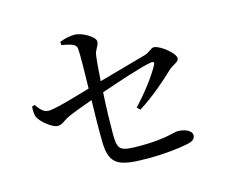

<svg xmlns="http://www.w3.org/2000/svg" viewBox="-102 -897 1205 1017"><g transform="rotate(-15 500.0 -389.0)"><path d="M618 -282C701 -334 775 -400 823 -446C845 -467 879 -473 879 -495C879 -523 804 -583 771 -583C755 -583 745 -564 715 -555C659 -539 539 -506 454 -482C458 -542 462 -594 466 -621C471 -654 491 -666 491 -691C491 -716 424 -756 382 -756C360 -756 331 -750 301 -739L302 -721C351 -712 381 -705 383 -680C386 -641 384 -542 382 -461C312 -440 184 -402 148 -402C121 -402 103 -423 83 -451L68 -446C67 -424 66 -403 74 -387C88 -357 146 -312 172 -312C202 -312 207 -328 245 -346C282 -362 336 -382 381 -398C380 -331 377 -236 379 -170C380 -34 441 -22 605 -22C670 -22 762 -31 808 -41C835 -46 855 -56 855 -78C855 -108 810 -121 778 -121C758 -121 706 -97 571 -97C458 -97 446 -105 444 -189C444 -248 446 -338 451 -422C539 -452 683 -501 737 -509C751 -511 756 -504 749 -492C719 -436 664 -364 602 -298Z"/></g></svg>

Font: Noto Serif CJK JP Medium
Style: Regular
Weight: 500
Designer: Ryoko NISHIZUKA 西塚涼子 (kana & ideographs); Frank Grießhammer (Latin, Greek & Cyrillic); Wenlong ZHANG 张文龙 (bopomofo); San
Foundry: Adobe Systems Incorporated
Version: Version 1.000;PS 1;hotconv 16.6.53;makeotf.lib2.5.65590